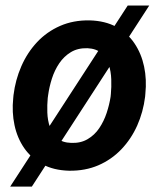

<svg xmlns="http://www.w3.org/2000/svg" viewBox="-20 -613 587 701"><path d="M524.9 -592.8 96.2 68.4H17.1L446.3 -592.8ZM28.3 -254.9 29.3 -265.6Q36.1 -321.3 57.9 -371.1Q79.6 -420.9 115.2 -459Q150.9 -497.1 199.2 -518.3Q247.6 -539.6 307.1 -538.6Q363.8 -537.1 404.5 -514.9Q445.3 -492.7 470.7 -455.1Q496.1 -417.5 506.1 -370.1Q516.1 -322.8 510.7 -270.5L509.8 -259.8Q502.9 -204.1 481 -154.8Q459 -105.5 423.1 -67.9Q387.2 -30.3 339.1 -9.5Q291 11.2 231.9 10.3Q175.8 8.8 135 -13.2Q94.2 -35.2 68.6 -72Q43 -108.9 33 -156Q22.9 -203.1 28.3 -254.9ZM155.8 -266.1 154.3 -255.4Q151.9 -230.5 152.8 -202.1Q153.8 -173.8 162.1 -149.2Q170.4 -124.5 189 -108.4Q207.5 -92.3 239.7 -91.3Q274.4 -89.8 300 -105Q325.7 -120.1 342.5 -145.3Q359.4 -170.4 369.4 -200.7Q379.4 -231 383.8 -259.8L384.8 -270Q387.2 -294.9 386.2 -323.5Q385.3 -352.1 377 -377.2Q368.7 -402.3 350.1 -418.9Q331.5 -435.5 299.3 -437Q264.2 -438 238.8 -422.6Q213.4 -407.2 196.3 -381.8Q179.2 -356.4 169.4 -325.7Q159.7 -294.9 155.8 -266.1Z"/></svg>

Font: Roboto SemiBold
Style: Italic
Weight: 600
Designer: Christian Robertson
Foundry: Google
Version: Version 3.009; 2024